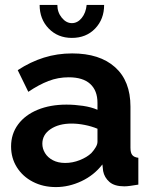

<svg xmlns="http://www.w3.org/2000/svg" viewBox="-20 -750 614 780"><path d="M25 -155Q25 -206 53.5 -244.5Q82 -283 133 -304Q184 -325 250 -325Q283 -325 317 -320Q351 -315 376 -304V-332Q376 -382 346.5 -409Q317 -436 259 -436Q216 -436 177 -421Q138 -406 95 -377L52 -465Q104 -499 158.5 -516Q213 -533 273 -533Q385 -533 447.5 -477Q510 -421 510 -317V-150Q510 -129 517.5 -120Q525 -111 542 -109V0Q524 3 509.5 5Q495 7 485 7Q445 7 424.5 -11Q404 -29 399 -55L396 -82Q362 -38 311 -14Q260 10 207 10Q155 10 113.5 -11.5Q72 -33 48.5 -70.5Q25 -108 25 -155ZM351 -128Q362 -140 369 -152Q376 -164 376 -174V-227Q352 -237 324 -242.5Q296 -248 271 -248Q219 -248 185.5 -225.5Q152 -203 152 -166Q152 -146 163 -128Q174 -110 195 -99Q216 -88 245 -88Q275 -88 304 -99.5Q333 -111 351 -128ZM272 -656Q295 -656 312 -677Q329 -698 332 -730H403Q403 -672 366.5 -634Q330 -596 272 -596Q215 -596 178 -634Q141 -672 141 -730H213Q213 -700 231 -678Q249 -656 272 -656Z"/></svg>

Font: Raleway Thin
Style: Bold
Weight: 700
Version: Version 4.026